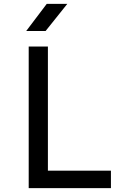

<svg xmlns="http://www.w3.org/2000/svg" viewBox="-20 -970 640 990"><path d="M115 -810H215L327 -950H221ZM128 0H552V-90H227V-730H128Z"/></svg>

Font: JetBrains Mono Medium
Style: Regular
Weight: 436
Monospace: yes
Designer: Philipp Nurullin, Konstantin Bulenkov
Foundry: JetBrains
Version: Version 2.305